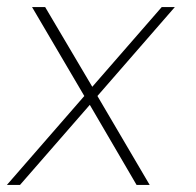

<svg xmlns="http://www.w3.org/2000/svg" viewBox="-50 -522 554 542"><path d="M-30.5 0 188 -251 40.5 -502H77.5L210.5 -277L406.5 -502H443.5L225 -251L372.5 0H335.5L203.5 -226L6.5 0Z"/></svg>

Font: Urbanist Thin
Style: Italic
Weight: 100
Italic angle: -8°
Designer: Corey Hu
Foundry: Corey Hu
Version: Version 1.321; ttfautohint (v1.8.4.7-5d5b)